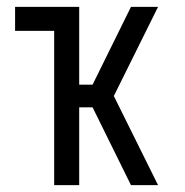

<svg xmlns="http://www.w3.org/2000/svg" viewBox="-20 -540 540 560"><path d="M138 0V-450H24V-520H211V-293H250L362 -520H441L312 -260L441 0H362L250 -227H211V0Z"/></svg>

Font: Iosevka
Style: Regular
Weight: 400
Monospace: yes
Designer: Belleve Invis
Foundry: Belleve Invis
Version: Version 33.2.3; ttfautohint (v1.8.4)